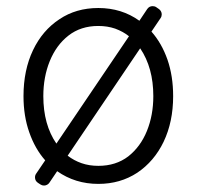

<svg xmlns="http://www.w3.org/2000/svg" viewBox="-20 -579 631 616"><path d="M109.7 12.8 101.6 7.5Q92.3 1.1 92.3 -9.9Q92.3 -16.7 95.9 -21.7L125 -64.6Q92.3 -101.6 73.9 -154.5Q55.4 -206.7 55.4 -270.6Q55.4 -354 85.9 -418Q116.1 -481.5 170.8 -517.4Q224.1 -553.3 295.5 -553.3Q370.4 -553.3 427.2 -512.4L452.4 -550.1Q458.8 -559.3 469.8 -559.3Q476.6 -559.3 481.5 -555.8L489.7 -550.1Q494 -547.2 496.4 -542.6Q498.9 -538 498.9 -533Q498.9 -526.3 495.4 -521.3L465.9 -477.6Q498.9 -440.3 517.4 -387.4Q535.5 -334.9 535.5 -270.6Q535.5 -188.2 505 -124.3Q474.8 -61.4 420.5 -24.9Q365.8 11 295.5 11Q221.2 11 163.4 -29.8L138.5 7.1Q135.7 11.4 131 13.8Q126.4 16.3 121.1 16.3Q114.7 16.3 109.7 12.8ZM160.9 -118.3 393.8 -462.7Q375.4 -477.6 349.4 -487.2Q324.6 -495.7 295.5 -495.7Q239 -495.7 199.6 -464.8Q160.5 -434.3 139.6 -382.8Q119 -332 119 -270.6Q119 -179.3 160.9 -118.3ZM241.8 -55.4Q266.3 -46.9 295.5 -46.9Q351.9 -46.9 391.7 -77.4Q430.8 -108.3 451.3 -158.7Q471.9 -209.5 471.9 -270.6Q471.9 -361.9 429.7 -424L197.1 -79.5Q217.3 -63.9 241.8 -55.4Z"/></svg>

Font: DeltaSans Light
Style: Regular
Weight: 300
Designer: Rasmus Andersson
Foundry: rsms
Version: Version 3.012